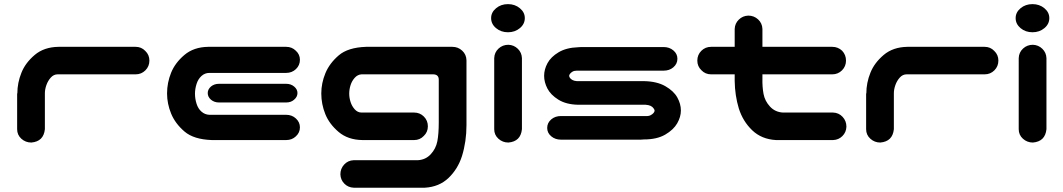

<svg xmlns="http://www.w3.org/2000/svg" viewBox="-20 -668 5054 913"><path d="M82 -322.3Q100.6 -369.1 145 -406.7Q189.5 -444.3 257.8 -445.3H625Q652.3 -445.3 670.9 -425.8Q690.4 -407.2 690.4 -379.9Q690.4 -352.5 671.4 -333.5Q652.3 -314.5 625 -314.5H253.9Q235.4 -314.5 221.7 -299.3Q208 -284.2 200.7 -263.7Q193.4 -243.2 193.4 -224.6V-53.7Q187.5 4.9 128.9 9.8Q101.6 9.8 81.5 -8.3Q61.5 -26.4 61.5 -53.7V-223.6H62.5Q62.5 -274.4 82 -322.3Z M987.3 -2Q901.4 -4.9 857.4 -42.5Q813.5 -80.1 793.9 -127.4Q774.4 -174.8 774.4 -223.6Q774.4 -274.4 793.5 -321.8Q812.5 -369.1 856.9 -406.7Q901.4 -444.3 969.7 -445.3H1340.8Q1368.2 -445.3 1386.7 -426.8Q1406.2 -409.2 1406.2 -383.8Q1406.2 -357.4 1387.2 -339.4Q1368.2 -321.3 1340.8 -321.3H975.6Q954.1 -321.3 938 -306.6Q921.9 -292 914.6 -268.6Q907.2 -245.1 907.2 -222.7Q907.2 -198.2 914.6 -174.8Q921.9 -151.4 938 -137.2Q954.1 -123 975.6 -122.1H1340.8Q1368.2 -122.1 1387.2 -104.5Q1406.2 -86.9 1406.2 -62.5Q1406.2 -37.1 1386.7 -19.5Q1368.2 -2 1340.8 -2ZM1394.5 -225.6Q1394.5 -207 1377.9 -193.4Q1363.3 -180.7 1340.8 -180.7H1021.5Q999 -180.7 983.4 -193.8Q967.8 -207 967.8 -225.6Q967.8 -243.2 983.4 -256.8Q999 -269.5 1021.5 -269.5H1340.8Q1363.3 -269.5 1378.9 -256.3Q1394.5 -243.2 1394.5 -225.6Z M2066.4 -289.1Q2066.4 -313.5 2041 -314.5H1699.2Q1680.7 -313.5 1667 -298.3Q1653.3 -283.2 1647 -263.2Q1640.6 -243.2 1640.6 -222.7Q1640.6 -203.1 1647 -183.1Q1653.3 -163.1 1667 -147.9Q1680.7 -132.8 1699.2 -132.8H1949.2Q1976.6 -132.8 1995.6 -113.8Q2014.6 -94.7 2014.6 -67.4Q2014.6 -40 1995.1 -21.5Q1976.6 -2 1949.2 -2H1703.1Q1634.8 -2.9 1590.3 -40.5Q1545.9 -78.1 1526.9 -125.5Q1507.8 -172.9 1507.8 -223.6Q1507.8 -272.5 1527.3 -319.8Q1546.9 -367.2 1590.8 -404.8Q1634.8 -442.4 1720.7 -445.3H2130.9Q2158.2 -445.3 2177.7 -427.2Q2197.3 -409.2 2198.2 -381.8V-73.2Q2198.2 4.9 2176.8 74.2Q2157.2 135.7 2112.8 178.2Q2068.4 220.7 2000 224.6H1662.1Q1635.7 223.6 1617.7 205.6Q1599.6 187.5 1598.6 161.1Q1598.6 133.8 1616.7 114.3Q1634.8 94.7 1662.1 93.8H1966.8Q2003.9 91.8 2028.3 65.4Q2052.7 39.1 2059.6 3.9Q2066.4 -31.2 2066.4 -86.9Z M2397.5 -455.1Q2423.8 -454.1 2442.4 -436Q2460.9 -418 2461.9 -391.6V-53.7Q2456.1 4.9 2397.5 9.8Q2370.1 9.8 2350.1 -8.3Q2330.1 -26.4 2330.1 -53.7V-391.6Q2331.1 -418.9 2350.6 -437Q2370.1 -455.1 2397.5 -455.1ZM2315.4 -582Q2315.4 -609.4 2338.9 -628.9Q2362.3 -648.4 2395.5 -648.4Q2428.7 -648.4 2452.1 -628.9Q2475.6 -609.4 2475.6 -582Q2475.6 -553.7 2452.1 -534.2Q2428.7 -514.6 2395.5 -514.6Q2362.3 -514.6 2338.9 -534.2Q2315.4 -553.7 2315.4 -582Z M3201.2 -388.7Q3201.2 -364.3 3181.6 -347.7Q3163.1 -332 3135.7 -332H2722.7Q2710 -332 2702.1 -327.1Q2694.3 -322.3 2690.4 -316.9Q2686.5 -311.5 2686.5 -307.6Q2686.5 -302.7 2690.4 -297.4Q2694.3 -292 2702.1 -287.6Q2710 -283.2 2722.7 -282.2H3042Q3103.5 -281.2 3143.6 -258.3Q3183.6 -235.4 3200.7 -204.6Q3217.8 -173.8 3217.8 -142.6Q3217.8 -112.3 3200.2 -81.5Q3182.6 -50.8 3143.1 -27.8Q3103.5 -4.9 3042 -4.9Q3031.2 -3.9 3026.4 -3.9H2647.5Q2620.1 -3.9 2601.1 -20Q2582 -36.1 2582 -59.6Q2582 -84 2601.6 -100.6Q2620.1 -116.2 2647.5 -116.2H3049.8Q3064.5 -115.2 3073.7 -120.1Q3083 -125 3087.9 -130.9Q3092.8 -136.7 3092.8 -142.6Q3092.8 -145.5 3087.9 -152.8Q3083 -160.2 3073.7 -164.6Q3064.5 -168.9 3049.8 -169.9H2729.5Q2672.9 -170.9 2635.7 -193.8Q2598.6 -216.8 2583 -247.1Q2567.4 -277.3 2567.4 -307.6Q2567.4 -337.9 2583.5 -367.7Q2599.6 -397.5 2636.2 -419.4Q2672.9 -441.4 2729.5 -443.4Q2739.3 -444.3 2744.1 -444.3H3135.7Q3163.1 -444.3 3182.1 -428.2Q3201.2 -412.1 3201.2 -388.7Z M3538.1 -593.8Q3565.4 -593.8 3585 -575.7Q3604.5 -557.6 3605.5 -530.3V-445.3H3937.5Q3964.8 -445.3 3984.4 -426.8Q4002.9 -407.2 4002.9 -379.9Q4002.9 -352.5 3983.9 -333.5Q3964.8 -314.5 3937.5 -314.5H3605.5V-294.9Q3604.5 -254.9 3610.8 -221.2Q3617.2 -187.5 3641.6 -161.1Q3666 -134.8 3703.1 -132.8H3941.4Q3968.8 -131.8 3986.8 -112.3Q4004.9 -92.8 4004.9 -65.4Q4003.9 -39.1 3985.8 -21Q3967.8 -2.9 3941.4 -2H3669.9Q3601.6 -5.9 3557.1 -48.3Q3512.7 -90.8 3493.2 -152.3Q3474.6 -213.9 3473.6 -283.2V-314.5H3361.3Q3334 -314.5 3315.4 -334Q3295.9 -352.5 3295.9 -379.9Q3295.9 -407.2 3314.9 -426.3Q3334 -445.3 3361.3 -445.3H3473.6V-530.3Q3474.6 -556.6 3493.2 -574.7Q3511.7 -592.8 3538.1 -593.8Z M4119.1 -322.3Q4137.7 -369.1 4182.1 -406.7Q4226.6 -444.3 4294.9 -445.3H4662.1Q4689.5 -445.3 4708 -425.8Q4727.5 -407.2 4727.5 -379.9Q4727.5 -352.5 4708.5 -333.5Q4689.5 -314.5 4662.1 -314.5H4291Q4272.5 -314.5 4258.8 -299.3Q4245.1 -284.2 4237.8 -263.7Q4230.5 -243.2 4230.5 -224.6V-53.7Q4224.6 4.9 4166 9.8Q4138.7 9.8 4118.7 -8.3Q4098.6 -26.4 4098.6 -53.7V-223.6H4099.6Q4099.6 -274.4 4119.1 -322.3Z M4891.6 -455.1Q4918 -454.1 4936.5 -436Q4955.1 -418 4956.1 -391.6V-53.7Q4950.2 4.9 4891.6 9.8Q4864.3 9.8 4844.2 -8.3Q4824.2 -26.4 4824.2 -53.7V-391.6Q4825.2 -418.9 4844.7 -437Q4864.3 -455.1 4891.6 -455.1ZM4809.6 -582Q4809.6 -609.4 4833 -628.9Q4856.4 -648.4 4889.6 -648.4Q4922.9 -648.4 4946.3 -628.9Q4969.7 -609.4 4969.7 -582Q4969.7 -553.7 4946.3 -534.2Q4922.9 -514.6 4889.6 -514.6Q4856.4 -514.6 4833 -534.2Q4809.6 -553.7 4809.6 -582Z"/></svg>

Font: Nico Moji
Style: Regular
Weight: 400
Version: Version 1.02